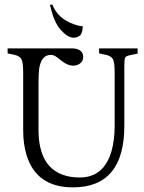

<svg xmlns="http://www.w3.org/2000/svg" viewBox="-20 -789 617 825"><path d="M514.2 -248.5Q514.2 15.6 293.9 16.1Q136.7 16.1 94.2 -122.1Q79.6 -169.4 79.6 -229V-477.5Q79.6 -522.9 71.5 -535.9Q63.5 -548.8 41 -553.7L12.7 -559.6V-581.1H288.1Q323.7 -581.1 334.5 -559.6Q337.4 -552.7 337.4 -545.4Q337.4 -519 311.5 -509.8Q303.2 -506.8 295.4 -506.8Q270.5 -506.8 245.4 -527.1Q220.2 -547.4 212.6 -550.3Q205.1 -553.2 198.7 -553.2Q156.2 -553.2 147.9 -490.7Q145.5 -470.2 145.5 -425.8V-231Q145.5 -64.9 265.1 -33.2Q291.5 -26.4 322.3 -26.4Q426.3 -26.4 459 -139.2Q472.2 -185.5 472.7 -245.1V-477.5Q472.7 -522.9 464.6 -535.9Q456.5 -548.8 434.1 -553.7L405.8 -559.6V-581.1H571.3V-558.6L538.1 -551.8Q521 -548.3 517.6 -541Q514.2 -533.7 514.2 -504.4ZM205.1 -769Q229 -708 298.3 -684.6Q321.8 -676.3 335.4 -676.3Q335 -646.5 323.7 -636.7Q312.5 -627 296.4 -627Q271 -627 240.7 -660.9Q210.4 -694.8 194.8 -769Z"/></svg>

Font: Lancelot
Style: Regular
Weight: 400
Designer: Marion Kadi
Foundry: Marion Kadi, Anton Koovit
Version: 1.004